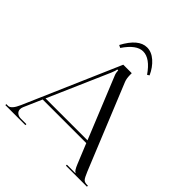

<svg xmlns="http://www.w3.org/2000/svg" viewBox="-238 -1070 1233 1233"><g transform="rotate(45 379.0 -453.0)"><path d="M252 -790Q314 -906 390 -906Q431 -906 468 -873.5Q505 -841 528 -790L514 -781Q453 -870 390 -870Q330 -870 270 -781ZM8 0V-9H24Q52 -9 79 -71L360 -719H437V-707Q437 -671 446 -649L682 -71Q698 -32 708 -20.5Q718 -9 741 -9H749V0H558V-9H635V-11Q621 -16 604 -58L548 -195H152L98 -71Q93 -59 93 -48Q93 -31 106 -20Q119 -9 141 -9H190V0ZM160 -213H541L371 -630Q363 -648 363 -670H354Q354 -658 342 -630Z"/></g></svg>

Font: FoglihtenNo06
Style: Regular
Weight: 500
Designer: gluk (gluksza@wp.pl)
Foundry: gluk (gluksza@wp.pl)
Version: Version 0.76